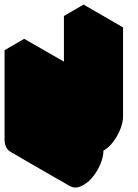

<svg xmlns="http://www.w3.org/2000/svg" viewBox="-63 -770 603 841"><path d="M303 40Q269 60 243 45Q217 30 217 -10L390 -110V-600L476 -650V-260Q476 -234 464 -204Q452 -174 432.5 -148.5Q413 -123 390 -110Q390 -84 378 -54Q366 -24 346 1.5Q326 27 303 40ZM130 -450 217 -500V-10Q182 10 156 -5Q130 -20 130 -60ZM476 -650 390 -600 217 -700 303 -750ZM390 -600V-110L217 -210V-700ZM390 -110 217 -10 43 -110 217 -210ZM217 -10Q217 30 243 45L69 -55Q43 -70 43 -110ZM217 -500 130 -450 -43 -550 43 -600ZM130 -450V-60Q130 -20 156 -5L-17 -105Q-43 -120 -43 -160V-550Z"/></svg>

Font: Nabla Normal
Style: Regular
Weight: 400
Designer: Arthur Reinders Folmer
Version: Version 1.000